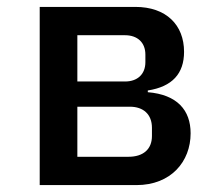

<svg xmlns="http://www.w3.org/2000/svg" viewBox="-20 -536 640 556"><path d="M95 0H375C475 0 532 -68 532 -150C532 -217 493 -262 408 -269V-274C479 -285 513 -323 513 -386C513 -464 461 -516 372 -516H95ZM204 -82V-227H356C395 -227 420 -205 420 -166V-142C420 -104 395 -82 352 -82ZM204 -300V-434H342C378 -434 401 -413 401 -378V-356C401 -321 378 -300 342 -300Z"/></svg>

Font: IBM Plex Mono Medm
Style: Regular
Weight: 500
Monospace: yes
Designer: Mike Abbink, Paul van der Laan, Pieter van Rosmalen
Foundry: Bold Monday
Version: Version 2.004